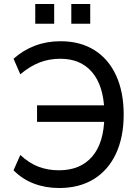

<svg xmlns="http://www.w3.org/2000/svg" viewBox="-20 -935 704 964"><path d="M277 9Q208 9 149.5 -13.5Q91 -36 48 -80L82 -157Q126 -116 173 -98Q220 -80 276 -80Q383 -80 442.5 -148.5Q502 -217 504 -349L534 -323H166V-406H533L504 -377Q500 -505 442.5 -572.5Q385 -640 283 -640Q227 -640 179 -621.5Q131 -603 82 -562L48 -640Q96 -683 155.5 -705.5Q215 -728 284 -728Q382 -728 453 -684Q524 -640 562.5 -557Q601 -474 601 -360Q601 -246 562 -163Q523 -80 450.5 -35.5Q378 9 277 9ZM338 -816V-915H433V-816ZM157 -816V-915H252V-816Z"/></svg>

Font: Nunitoga
Style: Medium
Weight: 500
Designer: Vernon Adams
Foundry: Vernon Adams
Version: Version 1.0